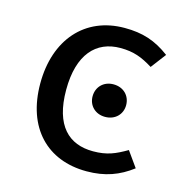

<svg xmlns="http://www.w3.org/2000/svg" viewBox="-87 -620 684 713"><g transform="rotate(15 255.0 -263.5)"><path d="M57 -259C57 -89 155 12 307 12C378 12 431 -8 481 -46L439 -105C396 -80 365 -66 311 -66C218 -66 156 -123 156 -261C156 -398 218 -463 311 -463C362 -463 395 -450 437 -424L481 -482C426 -523 376 -539 307 -539C154 -539 57 -427 57 -259ZM321 -201C360 -201 386 -228 386 -263C386 -299 360 -326 321 -326C283 -326 257 -299 257 -263C257 -228 283 -201 321 -201Z"/></g></svg>

Font: FiraGO Unicode
Style: Regular
Weight: 400
Designer: bBox Type
Foundry: bBox Type GmbH
Version: Version 1.001;PS 001.001;hotconv 1.0.88;makeotf.lib2.5.64775